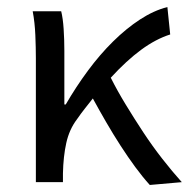

<svg xmlns="http://www.w3.org/2000/svg" viewBox="-20 -518 537 546"><path d="M406 8Q386 -14 365 -42.5Q344 -71 323 -103.5Q302 -136 282 -170.5Q262 -205 244 -238Q233 -224 221.5 -209.5Q210 -195 199 -179Q177 -150 168.5 -111.5Q160 -73 159 -25V0H82V-353Q82 -382 80.5 -418Q79 -454 73 -486H154Q159 -466 161 -435.5Q163 -405 163 -373V-221H167Q196 -271 230 -317Q264 -363 301.5 -400Q339 -437 378 -462.5Q417 -488 456 -498L464 -420Q423 -407 381.5 -376.5Q340 -346 295 -297Q313 -261 337 -221.5Q361 -182 387 -142.5Q413 -103 441.5 -66.5Q470 -30 497 0Z"/></svg>

Font: Giro Regular
Style: Regular
Weight: 400
Designer: Paul D. Hunt
Foundry: Adobe Systems Incorporated
Version: Version 1.000;PS 1.0;hotconv 1.0.88;makeotf.lib2.5.647800